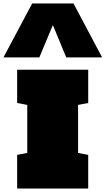

<svg xmlns="http://www.w3.org/2000/svg" viewBox="-67 -1091 611 1111"><path d="M32.2 0V-194.8L90.8 -206.1V-483.9L32.2 -495.1V-687.5H443.4V-495.1L384.8 -483.9V-206.1L443.4 -194.8V0ZM-46.9 -758.8 119.1 -1070.8H358.4L523.9 -758.8H316.4L238.8 -945.8L160.6 -758.8Z"/></svg>

Font: Holtwood One SC
Style: Regular
Weight: 400
Designer: Vernon Adams
Foundry: Vernon Adams
Version: Version 1.100; ttfautohint (v1.8.4.7-5d5b)